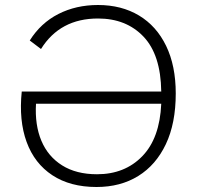

<svg xmlns="http://www.w3.org/2000/svg" viewBox="-20 -740 787 768"><path d="M372 -720Q466 -720 536 -678Q606 -636 644.5 -556.5Q683 -477 683 -366Q683 -247 643.5 -163.5Q604 -80 533 -36Q462 8 366 8Q261 8 189.5 -39Q118 -86 86.5 -172Q55 -258 67 -374H625Q623 -521 554 -593.5Q485 -666 372 -666Q220 -666 144 -544L99 -578Q143 -648 213.5 -684Q284 -720 372 -720ZM368 -43Q479 -43 549 -115Q619 -187 625 -325H124Q119 -240 145.5 -177Q172 -114 228.5 -78.5Q285 -43 368 -43Z"/></svg>

Font: Livvic Light
Style: Regular
Weight: 300
Designer: Jacques Le Bailly, Baron von Fonthausen
Version: Version 1.001; ttfautohint (v1.8.2)